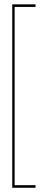

<svg xmlns="http://www.w3.org/2000/svg" viewBox="-20 -734 236 886"><path d="M36.5 132.5H144V120.5H47.5V-702H144V-714H36.5Z"/></svg>

Font: Anybody Thin
Style: Regular
Weight: 100
Designer: Tyler Finck
Foundry: Etcetera Type Company
Version: Version 1.114;gftools[0.9.25]